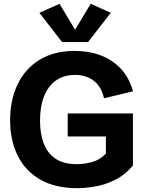

<svg xmlns="http://www.w3.org/2000/svg" viewBox="-20 -986 770 1019"><path d="M390.1 12.7Q273.4 12.7 194.1 -32.7Q114.7 -78.1 74.2 -159.4Q33.7 -240.7 33.7 -348.6Q33.7 -457 74.2 -540Q114.7 -623 191.4 -669.4Q268.1 -715.8 377 -715.8Q450.7 -715.8 513.2 -692.6Q575.7 -669.4 620.6 -622.1Q665.5 -574.7 686 -501.5L532.2 -464.4Q517.1 -528.3 476.6 -558.3Q436 -588.4 378.4 -588.4Q318.4 -588.4 276.9 -558.8Q235.4 -529.3 213.9 -475.1Q192.4 -420.9 192.4 -345.7Q192.4 -280.3 210.9 -227.8Q229.5 -175.3 272.7 -145Q315.9 -114.7 388.7 -114.7Q427.2 -114.7 469.2 -126.2Q511.2 -137.7 542 -170.9V-299.3L597.7 -261.7H339.4V-383.8H685.5V-107.4Q642.1 -56.2 588.6 -30.3Q535.2 -4.4 482.9 4.2Q430.7 12.7 390.1 12.7ZM295.9 -965.8 378.4 -828.1 461.4 -965.8 567.9 -918 447.3 -762.7H309.6L189 -918Z"/></svg>

Font: Schibsted Grotesk
Style: Bold
Weight: 700
Designer: Bakken & Baeck AS, Henrik Kongsvoll
Foundry: Schibsted ASA
Version: Version 1.100;gftools[0.9.25]